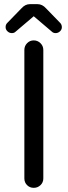

<svg xmlns="http://www.w3.org/2000/svg" viewBox="-20 -897 325 922"><path d="M188 -657V-40Q188 -21 174.5 -8Q161 5 142 5Q123 5 110 -8Q97 -21 97 -40V-657Q97 -676 110 -689.5Q123 -703 142 -703Q161 -703 174.5 -689.5Q188 -676 188 -657ZM277 -766Q277 -755 268 -746.5Q259 -738 247 -738Q236 -738 229 -745L142 -819L55 -745Q48 -738 37 -738Q25 -738 16 -746.5Q7 -755 7 -766V-768Q7 -779 15 -787L83 -857Q101 -877 123 -877H161Q183 -877 201 -857L269 -787Q277 -779 277 -766Z"/></svg>

Font: VarelaRound
Style: Regular
Weight: 400
Designer: Joe Prince, Avraham Cornfeld
Foundry: Joe Prince, Avraham Cornfeld
Version: Version 2.000;PS 002.000;hotconv 1.0.88;makeotf.lib2.5.64775